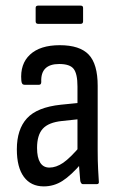

<svg xmlns="http://www.w3.org/2000/svg" viewBox="-20 -656 425 684"><path d="M275 0Q269 0 266 -11Q265 -25 262.5 -52.5Q260 -80 260 -100L256 -117V-348Q256 -393 242.5 -410.5Q229 -428 191 -428Q124 -428 127 -364Q127 -354 119 -354H67Q57 -354 56 -369Q51 -428 87 -461.5Q123 -495 193 -495Q264 -495 296 -461.5Q328 -428 328 -350V-120Q328 -81 329.5 -54Q331 -27 332 -11Q334 0 325 0ZM136 8Q90 8 65 -26Q40 -60 40 -124Q40 -195 76 -234.5Q112 -274 197 -283L267 -290V-232L201 -225Q153 -220 132.5 -197.5Q112 -175 112 -129Q112 -95 123 -77Q134 -59 156 -59Q180 -59 205 -76Q230 -93 269 -139L271 -75Q233 -31 202.5 -11.5Q172 8 136 8ZM116 -571Q107 -571 107 -580V-628Q107 -636 116 -636H267Q276 -636 276 -628V-580Q276 -571 267 -571Z"/></svg>

Font: Sofia Sans Condensed
Style: Regular
Weight: 400
Designer: Botio Nikoltchev, Ani Petrova
Foundry: lettersoup
Version: Version 4.100